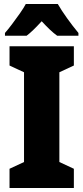

<svg xmlns="http://www.w3.org/2000/svg" viewBox="-20 -947 420 967"><path d="M352 0H28V-97L101 -131V-583L28 -617V-714H352V-617L279 -583V-131L352 -97ZM271 -927Q290 -894 318 -855Q346 -816 375 -781V-767H268Q250 -780 231 -798Q212 -816 190 -840Q167 -815 148.5 -797Q130 -779 114 -767H5V-781Q20 -798 40.5 -825Q61 -852 80.5 -880Q100 -908 110 -927Z"/></svg>

Font: Noto Sans Gujarati UI Condensed Black
Style: Regular
Weight: 900
Width: 3
Designer: Jelle Bosma - Monotype Design Team, Universal Thirst
Foundry: Monotype Imaging Inc.
Version: Version 2.106; ttfautohint (v1.8.4.7-5d5b)